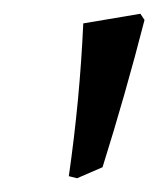

<svg xmlns="http://www.w3.org/2000/svg" viewBox="-20 -541 230 279"><path d="M129 -298 92 -282 80 -285Q96 -396 101 -507L184 -521L190 -512Q162 -403 129 -298Z"/></svg>

Font: Alegreya SC Medium
Style: Italic
Weight: 500
Italic angle: -7°
Designer: Juan Pablo del Peral
Foundry: Huerta Tipografica
Version: Version 2.007; ttfautohint (v1.6)